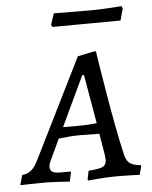

<svg xmlns="http://www.w3.org/2000/svg" viewBox="-73 -720 608 770"><g transform="rotate(-5 231.5 -335.5)"><path d="M466 -36 468 -33 459 2Q449 2 423.5 1Q398 0 372 0Q334 0 297.5 3Q261 6 251 7L249 2L256 -32Q300 -35 314 -42.5Q328 -50 328 -69Q328 -82 325 -97L312 -176L232 -177Q199 -177 148 -171L112 -94Q101 -73 101 -61Q101 -47 110.5 -41Q120 -35 142 -35H185V-32L177 5Q167 4 133.5 2Q100 0 67 0Q37 0 11.5 1Q-14 2 -22 2L-11 -38Q11 -40 26 -52.5Q41 -65 56 -96L253 -493L320 -507L327 -506Q333 -464 355.5 -329.5Q378 -195 401 -92Q407 -62 420.5 -50.5Q434 -39 466 -36ZM235 -215Q269 -215 305 -219L271 -416H264L169 -215ZM436 -621 300 -620 162 -619 157 -628 172 -673 320 -672Q350 -672 391 -674.5Q432 -677 445 -678L449 -668Z"/></g></svg>

Font: Alegreya SC
Style: Italic
Weight: 400
Italic angle: -7°
Designer: Juan Pablo del Peral
Foundry: Huerta Tipografica
Version: Version 2.007; ttfautohint (v1.6)